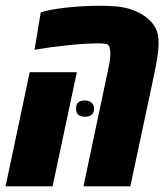

<svg xmlns="http://www.w3.org/2000/svg" viewBox="-30 -660 582 680"><path d="M265.6 0 352.1 -409.7Q356 -426.8 358.4 -441.7Q360.8 -456.5 360.8 -469.7Q360.8 -496.6 351.1 -502.4Q344.7 -506.3 316.4 -506.3Q272.9 -506.3 212.2 -500Q151.4 -493.7 92.3 -483.9L114.3 -616.2Q140.6 -624.5 177.2 -629.6Q213.9 -634.8 251.7 -637.2Q289.6 -639.6 318.4 -639.6Q369.1 -639.6 396.2 -635.5Q423.3 -631.3 440.9 -624.5Q472.2 -612.8 495.6 -592.3Q509.8 -580.1 520.8 -560.8Q531.7 -541.5 531.7 -506.8Q531.7 -485.8 527.1 -456.8Q522.5 -427.7 515.6 -394.5L431.6 0ZM-10.3 0 75.2 -404.3H242.2L156.2 0ZM270.5 -246.6Q239.3 -246.6 239.3 -275.4Q239.3 -304.2 270.5 -304.2Q285.6 -304.2 294.4 -296.1Q303.2 -288.1 303.2 -275.4Q303.2 -246.6 270.5 -246.6Z"/></svg>

Font: Open Sans Condensed ExtraBold
Style: Italic
Weight: 800
Width: 3
Italic angle: -12°
Designer: Monotype Design Team
Foundry: Monotype Imaging Inc.
Version: Version 3.003; ttfautohint (v1.8.4)